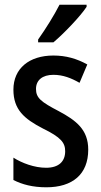

<svg xmlns="http://www.w3.org/2000/svg" viewBox="-20 -879 429 816"><path d="M348 -850V-859H233C210 -814 176 -759 142 -711V-699H207C251 -736 322 -810 348 -850ZM355 -243C355 -328 304 -367 229 -407C154 -446 133 -463 133 -501C133 -538 160 -561 207 -561C248 -561 283 -547 318 -527L351 -605C306 -630 260 -643 207 -643C104 -643 37 -588 37 -498C37 -413 83 -374 162 -333C240 -295 257 -272 257 -236C257 -193 230 -166 176 -166C126 -166 73 -186 37 -209V-114C74 -95 119 -83 177 -83C288 -83 355 -138 355 -243Z"/></svg>

Font: Noto Sans Kannada UI Condensed Medium
Style: Regular
Weight: 500
Width: 3
Designer: Jelle Bosma - Monotype Design Team
Foundry: Monotype Imaging Inc.
Version: Version 2.005